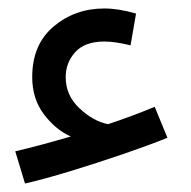

<svg xmlns="http://www.w3.org/2000/svg" viewBox="-20 -375 451 453"><path d="M375 -50 345 -123Q295 -102 235 -82Q200 -89 167.5 -119.5Q135 -150 135 -193Q135 -227 157.5 -252Q180 -277 226 -277Q252 -277 288 -268L301 -343Q260 -355 226 -355Q157 -355 106.5 -312.5Q56 -270 56 -193Q56 -142 83.5 -105.5Q111 -69 147 -53Q72 -31 16 -18L39 58Q83 48 147 28.5Q211 9 273.5 -12.5Q336 -34 375 -50Z"/></svg>

Font: Noto Sans Arabic UI
Style: Regular
Weight: 400
Designer: Nadine Chahine - Monotype Design Team
Foundry: Monotype Imaging Inc.
Version: Version 1.900